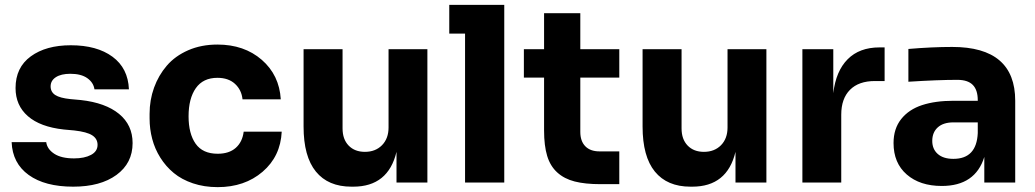

<svg xmlns="http://www.w3.org/2000/svg" viewBox="-20 -750 4255 789"><path d="M280.8 17.1Q164.6 17.1 97.9 -31Q31.2 -79.1 27.8 -166H169.9Q173.8 -137.2 202.9 -118.2Q231.9 -99.1 284.2 -99.1Q327.1 -99.1 354 -113.5Q380.9 -127.9 380.9 -154.8Q380.9 -179.7 359.1 -193.8Q337.4 -208 285.2 -213.9L242.2 -217.8Q145 -228.5 94.5 -272.7Q43.9 -316.9 43.9 -388.2Q43.9 -472.7 106.4 -518.3Q168.9 -564 271 -564Q378.4 -564 442.4 -516.8Q506.3 -469.7 509.8 -382.8H368.2Q364.3 -410.6 338.9 -428.7Q313.5 -446.8 269 -446.8Q231.4 -446.8 209.7 -432.9Q188 -418.9 188 -395Q188 -372.1 207 -359.6Q226.1 -347.2 269 -342.8L312 -338.9Q413.6 -327.6 469.2 -282Q524.9 -236.3 524.9 -162.1Q524.9 -79.6 458.7 -31.2Q392.6 17.1 280.8 17.1Z M874.5 19Q819.3 19 772.9 3.4Q726.6 -12.2 694.1 -39.1Q661.6 -65.9 638.9 -102.1Q616.2 -138.2 605.5 -179Q594.7 -219.7 594.7 -263.2V-282.2Q594.7 -338.9 613 -389.6Q631.3 -440.4 665.5 -480.2Q699.7 -520 753.4 -543.5Q807.1 -566.9 873.5 -566.9Q983.4 -566.9 1055.7 -504.2Q1127.9 -441.4 1133.8 -341.8H976.6Q972.7 -380.4 945.8 -405.3Q918.9 -430.2 873.5 -430.2Q814.5 -430.2 784.7 -387.7Q754.9 -345.2 754.9 -272Q754.9 -200.7 783.9 -159.4Q813 -118.2 874.5 -118.2Q921.4 -118.2 948.7 -142.3Q976.1 -166.5 981.4 -209H1137.7Q1132.8 -107.4 1059.1 -44.2Q985.4 19 874.5 19Z M1431.6 17.1H1424.3Q1328.6 17.1 1278.1 -44.9Q1227.5 -106.9 1227.5 -230V-547.9H1387.7V-222.2Q1387.7 -177.7 1412.6 -151.9Q1437.5 -126 1479.5 -126Q1522.9 -126 1549.8 -153.3Q1576.7 -180.7 1576.7 -226.1V-547.9H1736.3V0H1609.4V-126Q1575.2 17.1 1431.6 17.1Z M2052.2 0H1891.1V-611.8H1826.2V-730H2052.2Z M2524.9 6.8H2447.8Q2384.3 6.8 2341.6 -4.2Q2298.8 -15.1 2270 -41.3Q2241.2 -67.4 2228.5 -109.4Q2215.8 -151.4 2215.8 -213.9V-431.2H2132.8V-547.9H2215.8V-695.8H2364.7V-547.9H2524.9V-431.2H2364.7V-208Q2364.7 -169.9 2385.3 -148.9Q2405.8 -127.9 2443.8 -127.9H2524.9Z M2824.7 17.1H2817.4Q2721.7 17.1 2671.1 -44.9Q2620.6 -106.9 2620.6 -230V-547.9H2780.8V-222.2Q2780.8 -177.7 2805.7 -151.9Q2830.6 -126 2872.6 -126Q2916 -126 2942.9 -153.3Q2969.7 -180.7 2969.7 -226.1V-547.9H3129.4V0H3002.4V-126Q2968.3 17.1 2824.7 17.1Z M3437 0H3277.3V-547.9H3404.3V-367.2Q3415 -458 3463.4 -506.6Q3511.7 -555.2 3594.2 -555.2H3615.2V-417H3575.2Q3508.8 -417 3472.9 -380.9Q3437 -344.7 3437 -278.8Z M3850.1 14.2Q3760.3 14.2 3706.1 -33Q3651.9 -80.1 3651.9 -162.1Q3651.9 -221.2 3683.3 -260.7Q3714.8 -300.3 3769.3 -318.1Q3823.7 -335.9 3898.9 -335.9H3998V-337.9Q3998 -380.4 3977.5 -401.1Q3957 -421.9 3914.1 -421.9Q3835 -421.9 3712.9 -414.1V-548.8Q3810.5 -557.1 3893.1 -557.1Q4151.9 -557.1 4151.9 -335.9V0H4024.9V-105Q3987.8 14.2 3850.1 14.2ZM3897.9 -97.2Q3993.2 -97.2 3998 -203.1V-247.1H3897.9Q3856.4 -247.1 3833.7 -226.6Q3811 -206.1 3811 -170.9Q3811 -137.2 3833.7 -117.2Q3856.4 -97.2 3897.9 -97.2Z"/></svg>

Font: Sora
Style: Bold
Weight: 700
Designer: Jonathan Barnbrook, Julián Moncada
Foundry: Barnbrook Fonts
Version: Version 2.000